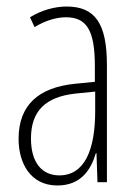

<svg xmlns="http://www.w3.org/2000/svg" viewBox="-20 -559 416 589"><path d="M184 -539C147 -539 106 -527 72 -506L86 -476C123 -498 156 -506 182 -506C245 -506 271 -468 271 -356V-308L210 -302C100 -291 37 -238 37 -133C37 -59 73 10 156 10C228 10 259 -38 274 -89H276L279 0H308V-359C308 -487 272 -539 184 -539ZM212 -272 272 -278V-218C272 -100 240 -21 162 -21C108 -21 75 -61 75 -134C75 -218 119 -262 212 -272Z"/></svg>

Font: Noto Sans Georgian ExtraCondensed ExtraLight
Style: Regular
Weight: 200
Width: 2
Designer: Monotype Design Team, Akaki Razmadze
Foundry: Google LLC
Version: Version 2.005